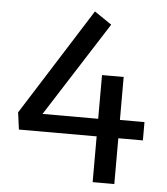

<svg xmlns="http://www.w3.org/2000/svg" viewBox="-53 -789 726 837"><g transform="rotate(5 310.0 -371.0)"><path d="M33.3 -274.8 328.7 -742.2 404.2 -690.8 118.8 -244.2 89 -277.2H413.7L441.2 -280.5H585.8V-200.3H43.3ZM383.5 -468.5H478.3V0H383.5Z"/></g></svg>

Font: Monaspace Krypton Var
Style: Regular
Weight: 400
Designer: Riley Cran and the Lettermatic Team
Version: Version 1.101 (Monaspace Krypton Var)